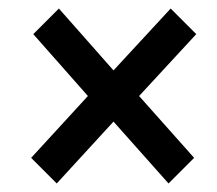

<svg xmlns="http://www.w3.org/2000/svg" viewBox="-20 -550 509 450"><path d="M113 -120 246 -265 375 -120 435 -180 306 -325 440 -470 380 -530 246 -385 118 -530 58 -470 186 -325 53 -180Z"/></svg>

Font: Fixel Text 20240404 Medium
Style: Italic
Weight: 500
Width: 4
Italic angle: -10°
Designer: AlfaBravo + MacPaw
Foundry: Kyrylo Tkachov, Marchela Mozhyna, Serhii Makarenko, Maria Weinstein, Zakhar Kryvoshyya
Version: Version 1.211;Glyphs 3.2 (3225)